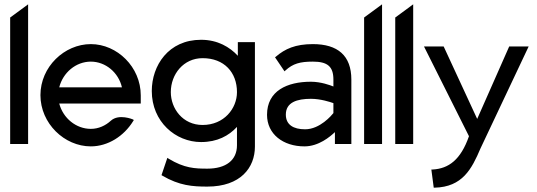

<svg xmlns="http://www.w3.org/2000/svg" viewBox="-20 -666 2484 888"><path d="M27 0H110V-646L27 -585Z M167 -226C167 -95 278 11 400 11C479 11 553 -36 596 -106L599 -111L594 -114C594 -114 530 -141 493 -108C468 -85 436 -70 400 -70C332 -70 272 -119 254 -187H631V-225C631 -356 522 -462 400 -462C278 -462 167 -357 167 -226ZM254 -262C271 -330 331 -381 400 -381C468 -381 528 -331 544 -262Z M682 -245C682 -103 792 -9 910 -9C985 -9 1038 -38 1076 -79V6C1076 75 1025 114 939 114C881 114 833 112 760 68L754 64L727 144L730 146C810 193 871 197 939 197C1093 197 1159 109 1159 12V-471H1080V-408C1043 -448 987 -482 910 -482C759 -482 682 -363 682 -245ZM770 -240C770 -323 829 -397 917 -397C1017 -397 1076 -331 1076 -240C1076 -164 1016 -88 917 -88C825 -88 770 -164 770 -240Z M1215 -135C1215 -46 1289 11 1388 11C1454 11 1507 -34 1529 -55V0H1605V-298C1605 -409 1542 -462 1427 -462C1346 -462 1298 -440 1256 -404L1252 -401L1296 -336L1300 -340C1335 -372 1368 -381 1427 -381C1494 -381 1522 -359 1522 -298V-266C1507 -272 1464 -288 1418 -288C1308 -288 1215 -246 1215 -135ZM1302 -136C1302 -193 1354 -209 1418 -209C1463 -209 1508 -194 1522 -189V-143C1514 -133 1460 -68 1391 -68C1337 -68 1302 -89 1302 -136Z M1664 0H1747V-646L1664 -585Z M1808 0H1891V-646L1808 -585Z M1941 -451 2149 -36C2111 73 2055 114 1981 118H1975L1986 202H1990C2119 199 2162 115 2202 21L2425 -451H2335L2187 -116L2032 -451Z"/></svg>

Font: Charger Pro
Style: BdNar
Weight: 700
Designer: Jasper
Foundry: Cannot Into Space Fonts
Version: Version 1.09